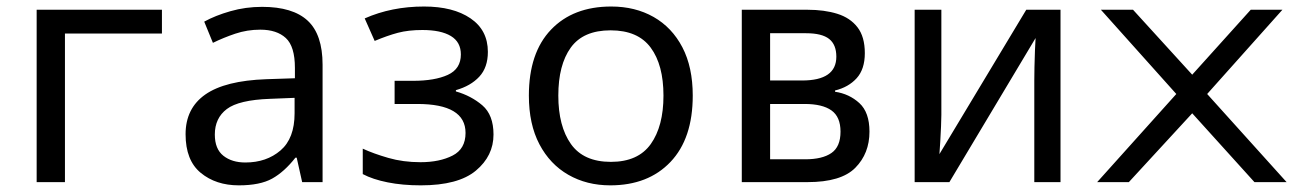

<svg xmlns="http://www.w3.org/2000/svg" viewBox="-20 -553 3946 583"><path d="M91.3 -523.4H471.7V-451.2H177.2V0H91.3Z M775.9 -532.2Q869.1 -532.2 914.3 -490.2Q959.5 -448.2 959.5 -356.4V0H897.5L880.9 -74.2H877Q843.3 -31.2 806.4 -10.7Q769.5 9.8 705.1 9.8Q635.7 9.8 589.6 -28.1Q543.5 -65.9 543.5 -145.5Q543.5 -224.1 603.5 -266.1Q663.6 -308.1 788.6 -312.5L875.5 -315.4V-346.7Q875.5 -412.1 847.9 -437.5Q820.3 -462.9 770.5 -462.9Q730.5 -462.9 694.3 -450.7Q658.2 -438.5 626.5 -422.9L600.1 -487.3Q633.8 -505.9 679.7 -519Q725.6 -532.2 775.9 -532.2ZM874.5 -255.9 799.8 -252.9Q705.1 -249.5 668.7 -221.9Q632.3 -194.3 632.3 -144.5Q632.3 -100.6 658.2 -80.1Q684.1 -59.6 725.1 -59.6Q789.1 -59.6 831.8 -96.2Q874.5 -132.8 874.5 -209Z M1267.6 -533.2Q1356 -533.2 1408.7 -497.3Q1461.4 -461.4 1461.4 -395.5Q1461.4 -348.1 1435.3 -320.1Q1409.2 -292 1364.3 -279.3V-275.4Q1410.6 -262.2 1444.6 -233.2Q1478.5 -204.1 1478.5 -144.5Q1478.5 -79.6 1425 -34.9Q1371.6 9.8 1257.8 9.8Q1202.1 9.8 1157 0.7Q1111.8 -8.3 1081.5 -24.4V-101.6Q1114.3 -86.4 1159.2 -73.5Q1204.1 -60.5 1256.8 -60.5Q1314.9 -60.5 1354.2 -80.6Q1393.6 -100.6 1393.6 -149.4Q1393.6 -237.3 1247.1 -237.3H1178.2V-307.6H1233.9Q1300.3 -307.6 1339.8 -325.7Q1379.4 -343.8 1379.4 -387.7Q1379.4 -425.3 1349.1 -443.6Q1318.8 -461.9 1262.7 -461.9Q1220.2 -461.9 1188 -453.4Q1155.8 -444.8 1117.7 -428.7L1087.4 -497.1Q1168.9 -533.2 1267.6 -533.2Z M2083.5 -262.7Q2083.5 -132.3 2015.9 -61.3Q1948.2 9.8 1833 9.8Q1761.7 9.8 1705.8 -22.2Q1649.9 -54.2 1617.9 -115Q1585.9 -175.8 1585.9 -262.7Q1585.9 -392.6 1653.1 -462.9Q1720.2 -533.2 1835.9 -533.2Q1908.7 -533.2 1964.6 -501.5Q2020.5 -469.7 2052 -409.4Q2083.5 -349.1 2083.5 -262.7ZM1675.3 -262.7Q1675.3 -169.9 1713.6 -115.7Q1752 -61.5 1835 -61.5Q1917.5 -61.5 1956.1 -115.7Q1994.6 -169.9 1994.6 -262.7Q1994.6 -356 1955.8 -408.4Q1917 -460.9 1834 -460.9Q1751 -460.9 1713.1 -408.4Q1675.3 -356 1675.3 -262.7Z M2606 -391.6Q2606 -342.8 2581.1 -315.4Q2556.2 -288.1 2515.6 -278.3V-274.4Q2558.6 -268.1 2589.4 -240Q2620.1 -211.9 2620.1 -153.3Q2620.1 -86.9 2577.1 -43.5Q2534.2 0 2432.1 0H2232.4V-523.4H2431.6Q2482.9 -523.4 2522.2 -511.2Q2561.5 -499 2583.7 -470.2Q2606 -441.4 2606 -391.6ZM2519.5 -380.9Q2519.5 -417.5 2497.6 -434.8Q2475.6 -452.1 2427.7 -452.1H2318.4V-308.6H2415.5Q2519.5 -308.6 2519.5 -380.9ZM2532.2 -153.3Q2532.2 -198.2 2504.6 -217.8Q2477.1 -237.3 2423.3 -237.3H2318.4V-69.3H2424.8Q2477.1 -69.3 2504.6 -88.4Q2532.2 -107.4 2532.2 -153.3Z M2838.4 -523.4V-204.1Q2838.4 -191.9 2837.4 -168.7Q2836.4 -145.5 2835 -121.8Q2833.5 -98.1 2832.5 -85L3096.2 -523.4H3200.2V0H3120.6V-308.6Q3120.6 -323.7 3121.1 -349.4Q3121.6 -375 3122.6 -399.9Q3123.5 -424.8 3124.5 -437.5L2862.8 0H2757.3V-523.4Z M3311.5 0 3551.8 -267.6 3322.8 -523.4H3420.4L3600.1 -326.2L3777.8 -523.4H3874L3645.5 -267.6L3886.7 0H3789.1L3600.1 -209L3407.7 0Z"/></svg>

Font: Lunasima
Style: Regular
Weight: 400
Designer: The DocRepair Project, Monotype Design Team
Foundry: Google
Version: Version 2.009